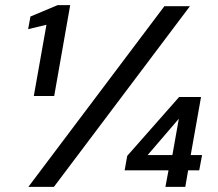

<svg xmlns="http://www.w3.org/2000/svg" viewBox="-20 -724 844 744"><path d="M111 -352 160 -628 89 -611 98 -660 203 -704H252L190 -352ZM90 0 617 -700H716L189 0ZM621 0 633 -64H463L473 -120L674 -348H759L719 -123H763L752 -64H709L698 0ZM552 -123H648L673 -264Z"/></svg>

Font: DM Sans 12pt Medium
Style: Italic
Weight: 500
Italic angle: -10°
Version: Version 4.004;gftools[0.9.30]